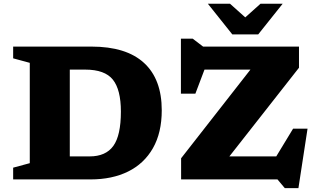

<svg xmlns="http://www.w3.org/2000/svg" viewBox="-20 -955 1693 1022"><path d="M50 0V-62.5L138.5 -86.5V-620.5L50 -644.5V-707H466.5Q652 -707 746.5 -620.2Q841 -533.5 841 -368Q841 -248.5 794 -166.2Q747 -84 662 -42Q577 0 462 0ZM623.5 -361Q623.5 -477.5 580.8 -531Q538 -584.5 433.5 -584.5H351.5V-122.5H457Q543 -122.5 583.2 -178.2Q623.5 -234 623.5 -361ZM1571.5 -707V-594.5L1201 -122.5H1450.5L1540 -270H1617L1568.5 46.5H1496L1457 0H944V-112.5L1313 -584.5H1068.5L1020 -456.5H943V-749H1006L1061 -707ZM1484.5 -935 1354.5 -772H1216.5L1086.5 -935H1204.5L1285.5 -862.5L1366.5 -935Z"/></svg>

Font: Newsreader 6pt
Style: Bold
Weight: 700
Designer: Hugues Gentile
Foundry: Production Type
Version: Version 1.003; ttfautohint (v1.8.3)